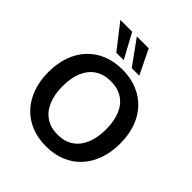

<svg xmlns="http://www.w3.org/2000/svg" viewBox="-249 -1106 1283 1283"><g transform="rotate(45 392.5 -464.5)"><path d="M393 10Q316 10 253.5 -15.5Q191 -41 146.5 -89Q102 -137 78 -204Q54 -271 54 -353Q54 -436 78 -502.5Q102 -569 146.5 -616.5Q191 -664 253.5 -689.5Q316 -715 393 -715Q470 -715 532.5 -689.5Q595 -664 639.5 -617Q684 -570 708 -503.5Q732 -437 732 -354Q732 -271 708 -204Q684 -137 639.5 -89Q595 -41 532.5 -15.5Q470 10 393 10ZM393 -100Q458 -100 503.5 -130Q549 -160 573.5 -217Q598 -274 598 -353Q598 -433 574 -489.5Q550 -546 504 -575.5Q458 -605 393 -605Q329 -605 283 -575.5Q237 -546 212.5 -489.5Q188 -433 188 -353Q188 -274 212.5 -217Q237 -160 283 -130Q329 -100 393 -100ZM430 -765 304 -939H416L501 -765ZM284 -765 148 -939H260L354 -765Z"/></g></svg>

Font: Nunito Sans 12pt ExtraLight
Style: Regular
Weight: 200
Version: Version 3.101;gftools[0.9.27]